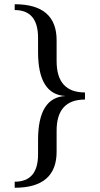

<svg xmlns="http://www.w3.org/2000/svg" viewBox="-20 -760 467 899"><path d="M48.8 119.1V90.8Q158.2 90.8 158.2 -37.1V-104.5Q158.2 -304.7 287.1 -310.5Q158.2 -316.4 158.2 -516.6V-583Q158.2 -712.9 48.8 -712.9V-740.2Q245.1 -740.2 245.1 -571.3V-473.6Q245.1 -327.1 377.9 -327.1V-293.9Q245.1 -293.9 245.1 -148.4V-49.8Q245.1 119.1 48.8 119.1Z"/></svg>

Font: Almanac
Style: Regular
Weight: 400
Designer: Eden's Almanac
Version: Version 3.501;March 28, 2021;FontCreator 13.0.0.2683 64-bit